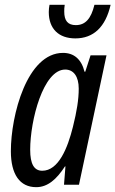

<svg xmlns="http://www.w3.org/2000/svg" viewBox="-20 -765 478 795"><path d="M292 -606C367 -606 417 -653 438 -745H371C357 -687 333 -661 294 -661C261 -661 246 -679 246 -717C246 -728 246 -731 248 -745H185C183 -734 182 -726 182 -715C182 -646 223 -606 292 -606ZM130 10C177 10 214 -22 249 -76H251L245 0H307L421 -536H355L333 -468H330C317 -520 286 -546 241 -546C92 -546 25 -288 25 -139C25 -43 62 10 130 10ZM155 -58C121 -58 105 -86 105 -145C105 -267 159 -477 250 -477C285 -477 306 -448 306 -398C306 -353 298 -304 282 -240C260 -151 222 -58 155 -58Z"/></svg>

Font: Noto Sans ExtraCondensed
Style: Italic
Weight: 400
Width: 2
Italic angle: -12°
Designer: Monotype Design Team
Foundry: Monotype Imaging Inc.
Version: Version 2.013